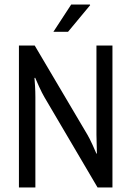

<svg xmlns="http://www.w3.org/2000/svg" viewBox="-20 -832 584 852"><path d="M282 -691H217L296 -812H379L380 -809ZM413 0 177 -401Q167 -418 153.5 -447.5Q140 -477 136 -487L133 -486Q134 -476 135.5 -450.5Q137 -425 137 -401V0H64V-630H134L368 -234Q377 -219 390.5 -189.5Q404 -160 408 -150L410 -151L408 -234V-630H479V0Z"/></svg>

Font: Pragati Narrow
Style: Regular
Weight: 400
Designer: Hector Gatti, Marcela Romero, Pablo Cosgaya and Nicolas Silva
Foundry: Omnibus-Type
Version: Version 1.010; ttfautohint (v1.3)